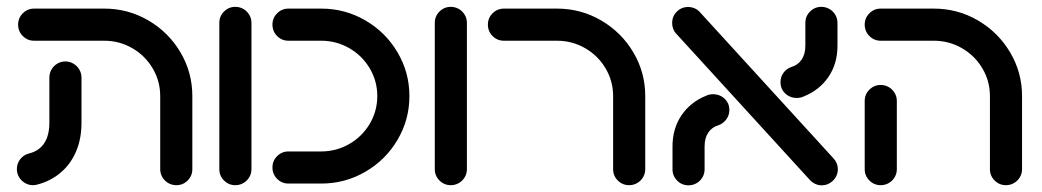

<svg xmlns="http://www.w3.org/2000/svg" viewBox="-20 -544 3089 569"><path d="M77.4 4.8Q65.2 4.8 54.3 -1.5Q43.3 -7.8 36.7 -18.7Q30 -29.6 30 -43Q30 -59.3 39.8 -72Q49.6 -84.8 65.2 -88.9Q95.6 -96.3 110.9 -119.4Q126.3 -142.6 126.3 -180V-314.1Q126.3 -327 132.6 -338Q138.9 -348.9 149.8 -355.4Q160.7 -361.9 173.7 -361.9Q186.7 -361.9 197.6 -355.4Q208.5 -348.9 215 -338Q221.5 -327 221.5 -314.1V-180Q221.5 -133 205.6 -95.4Q189.6 -57.8 160 -32.6Q130.4 -7.4 90.4 3Q83 4.8 77.4 4.8ZM502.6 4.8Q489.6 4.8 478.7 -1.5Q467.8 -7.8 461.3 -18.7Q454.8 -29.6 454.8 -42.6V-259.3Q454.8 -303.7 432.4 -341.5Q410 -379.3 371.9 -401.3Q333.7 -423.3 288.9 -423.3H81.1Q61.5 -423.3 47.6 -437.2Q33.7 -451.1 33.7 -471.1Q33.7 -490.7 47.6 -504.6Q61.5 -518.5 81.1 -518.5H288.9Q359.6 -518.5 419.6 -483.5Q479.6 -448.5 514.8 -388.9Q550 -329.3 550 -259.3V-42.6Q550 -23 536.1 -9.1Q522.2 4.8 502.6 4.8Z M630 -42.6V-476.3Q630 -495.9 643.9 -509.8Q657.8 -523.7 677.4 -523.7Q690.4 -523.7 701.3 -517.4Q712.2 -511.1 718.7 -500.2Q725.2 -489.3 725.2 -476.3V-42.6Q725.2 -29.6 718.7 -18.7Q712.2 -7.8 701.3 -1.5Q690.4 4.8 677.4 4.8Q657.8 4.8 643.9 -9.1Q630 -23 630 -42.6Z M787.4 -47.8Q787.4 -67.4 801.3 -81.3Q815.2 -95.2 834.8 -95.2H931.9Q976.7 -95.2 1015 -117.2Q1053.3 -139.3 1075.7 -177Q1098.1 -214.8 1098.1 -259.3Q1098.1 -303.7 1075.7 -341.5Q1053.3 -379.3 1015 -401.3Q976.7 -423.3 931.9 -423.3H834.8Q815.2 -423.3 801.3 -437.2Q787.4 -451.1 787.4 -471.1Q787.4 -490.7 801.3 -504.6Q815.2 -518.5 834.8 -518.5H931.9Q1002.6 -518.5 1062.8 -483.5Q1123 -448.5 1158.1 -388.9Q1193.3 -329.3 1193.3 -259.3Q1193.3 -189.3 1158.1 -129.6Q1123 -70 1062.8 -35Q1002.6 0 931.9 0H834.8Q815.2 0 801.3 -13.9Q787.4 -27.8 787.4 -47.8Z M1268.5 -42.6V-476.3Q1268.5 -495.9 1282.4 -509.8Q1296.3 -523.7 1315.9 -523.7Q1328.9 -523.7 1339.8 -517.4Q1350.7 -511.1 1357.2 -500.2Q1363.7 -489.3 1363.7 -476.3V-42.6Q1363.7 -29.6 1357.2 -18.7Q1350.7 -7.8 1339.8 -1.5Q1328.9 4.8 1315.9 4.8Q1296.3 4.8 1282.4 -9.1Q1268.5 -23 1268.5 -42.6Z M1844.4 4.8Q1824.8 4.8 1810.9 -9.1Q1797 -23 1797 -42.6V-259.3Q1797 -303.7 1774.6 -341.5Q1752.2 -379.3 1713.9 -401.3Q1675.6 -423.3 1630.7 -423.3H1473.3Q1453.7 -423.3 1439.8 -437.2Q1425.9 -451.1 1425.9 -471.1Q1425.9 -490.7 1439.8 -504.6Q1453.7 -518.5 1473.3 -518.5H1630.7Q1701.5 -518.5 1761.5 -483.5Q1821.5 -448.5 1856.9 -388.9Q1892.2 -329.3 1892.2 -259.3V-42.6Q1892.2 -29.6 1885.7 -18.7Q1879.3 -7.8 1868.3 -1.5Q1857.4 4.8 1844.4 4.8Z M2380.7 -10 1984.8 -443.3Q1978.5 -449.6 1975.2 -458.1Q1971.9 -466.7 1971.9 -475.9Q1971.9 -495.6 1985.7 -509.4Q1999.6 -523.3 2019.3 -523.3Q2029.3 -523.3 2038.3 -519.4Q2047.4 -515.6 2053.7 -508.5L2449.6 -75.2Q2463 -61.1 2463 -42.6Q2463 -29.6 2456.5 -18.7Q2450 -7.8 2439.1 -1.3Q2428.1 5.2 2415.2 5.2Q2405.2 5.2 2396.3 1.1Q2387.4 -3 2380.7 -10ZM1973 -42.2V-110Q1973 -163 1999.6 -202.2Q2026.3 -241.5 2071.9 -260Q2081.9 -264.8 2093.3 -264.8Q2105.9 -264.8 2116.9 -259.1Q2127.8 -253.3 2134.6 -242.8Q2141.5 -232.2 2141.5 -218.1Q2141.5 -203 2132.8 -190.7Q2124.1 -178.5 2110.4 -173.3Q2090 -167.4 2079.1 -151.3Q2068.1 -135.2 2068.1 -110V-42.2Q2068.1 -29.3 2061.7 -18.3Q2055.2 -7.4 2044.3 -1.1Q2033.3 5.2 2020.4 5.2Q2000.7 5.2 1986.9 -8.7Q1973 -22.6 1973 -42.2ZM2341.1 -253.7Q2328.5 -253.7 2317.6 -259.4Q2306.7 -265.2 2299.8 -275.7Q2293 -286.3 2293 -300.4Q2293 -315.9 2301.7 -328Q2310.4 -340 2324.4 -345.2Q2344.8 -351.1 2355.7 -367.4Q2366.7 -383.7 2366.7 -408.5V-476.3Q2366.7 -495.9 2380.6 -509.8Q2394.4 -523.7 2414.1 -523.7Q2427 -523.7 2438 -517.4Q2448.9 -511.1 2455.4 -500.2Q2461.9 -489.3 2461.9 -476.3V-408.5Q2461.9 -355.2 2435.2 -316.1Q2408.5 -277 2362.6 -258.5Q2352.6 -253.7 2341.1 -253.7Z M2542.6 -42.6V-244.8Q2542.6 -264.4 2556.5 -278.3Q2570.4 -292.2 2590 -292.2Q2603 -292.2 2613.9 -285.9Q2624.8 -279.6 2631.3 -268.7Q2637.8 -257.8 2637.8 -244.8V-42.6Q2637.8 -29.6 2631.3 -18.7Q2624.8 -7.8 2613.9 -1.5Q2603 4.8 2590 4.8Q2570.4 4.8 2556.5 -9.1Q2542.6 -23 2542.6 -42.6ZM2961.1 4.8Q2941.5 4.8 2927.6 -9.1Q2913.7 -23 2913.7 -42.6V-259.3Q2913.7 -303.7 2891.3 -341.5Q2868.9 -379.3 2830.6 -401.3Q2792.2 -423.3 2747.4 -423.3H2590Q2570.4 -423.3 2556.5 -437.2Q2542.6 -451.1 2542.6 -471.1Q2542.6 -490.7 2556.5 -504.6Q2570.4 -518.5 2590 -518.5H2747.4Q2818.1 -518.5 2878.1 -483.5Q2938.1 -448.5 2973.5 -388.9Q3008.9 -329.3 3008.9 -259.3V-42.6Q3008.9 -29.6 3002.4 -18.7Q2995.9 -7.8 2985 -1.5Q2974.1 4.8 2961.1 4.8Z"/></svg>

Font: 26F Galaxy Hebrew Extra Bold
Style: Regular
Weight: 800
Designer: C₂₉H₂₅N₃O₅
Version: Version 1.000